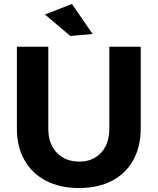

<svg xmlns="http://www.w3.org/2000/svg" viewBox="-20 -935 793 966"><path d="M223 -288Q223 -211 266 -166.5Q309 -122 379 -122Q447 -122 488.5 -166.5Q530 -211 530 -288V-700H688V-288Q688 -197 650.5 -129.5Q613 -62 543.5 -25.5Q474 11 378 11Q282 11 211.5 -25.5Q141 -62 103 -129.5Q65 -197 65 -288V-700H223ZM342 -915 446 -764 334 -754 206 -862Z"/></svg>

Font: Alexandria SemiBold
Style: Regular
Weight: 600
Designer: Mohamed Gaber
Foundry: Kief Type Foundry
Version: Version 5.100